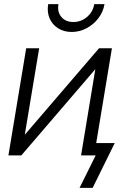

<svg xmlns="http://www.w3.org/2000/svg" viewBox="-20 -748 579 924"><path d="M433.1 0H370.1L438.5 -413.6H437.5L82.5 0H20.5L106 -515.6H168.5L99.6 -101.6H101.1L456.5 -515.6H518.6ZM325.2 -594.2Q287.1 -594.2 259.3 -612.1Q231.4 -629.9 218.5 -660.2Q205.6 -690.4 211.9 -728H261.2Q254.9 -690.4 275.4 -666.3Q295.9 -642.1 333 -642.1Q370.1 -642.1 398.7 -666.3Q427.2 -690.4 433.6 -728H482.9Q476.6 -690.4 453.4 -660.2Q430.2 -629.9 396.5 -612.1Q362.8 -594.2 325.2 -594.2ZM362.8 156.2 440.4 0H398.9L408.7 -59.6H532.2L425.8 156.2Z"/></svg>

Font: Inter Display Light
Style: Italic
Weight: 300
Italic angle: -9.39999°
Designer: Rasmus Andersson
Foundry: rsms
Version: Version 4.000;git-a52131595